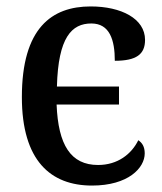

<svg xmlns="http://www.w3.org/2000/svg" viewBox="-20 -567 505 597"><path d="M266 10C379 10 430 -45 430 -90C430 -111 422 -123 410 -131C389 -88 346 -54 285 -54C200 -54 161 -116 156 -242H350V-298H157C161 -451 203 -494 264 -494C321 -494 337 -443 337 -378C404 -378 431 -398 431 -443C431 -509 357 -547 262 -547C141 -547 48 -480 48 -265C48 -67 138 10 266 10Z"/></svg>

Font: Noto Serif SemiCondensed Medium
Style: Regular
Weight: 500
Width: 4
Designer: Monotype Design Team
Foundry: Monotype Imaging Inc.
Version: Version 2.014